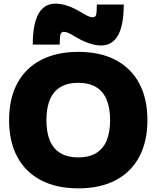

<svg xmlns="http://www.w3.org/2000/svg" viewBox="-20 -1025 860 1055"><path d="M410 10Q291 10 205.5 -34.5Q120 -79 75 -163Q30 -247 30 -365Q30 -483 75 -567Q120 -651 205.5 -695.5Q291 -740 410 -740Q530 -740 615 -695.5Q700 -651 745 -567Q790 -483 790 -365Q790 -247 745 -163Q700 -79 615 -34.5Q530 10 410 10ZM410 -160Q468 -160 507 -183Q546 -206 565.5 -251.5Q585 -297 585 -365Q585 -433 565.5 -478.5Q546 -524 507 -547Q468 -570 410 -570Q352 -570 313 -547Q274 -524 254.5 -478.5Q235 -433 235 -365Q235 -297 254.5 -251.5Q274 -206 313 -183Q352 -160 410 -160ZM535 -775Q504 -775 466 -788.5Q428 -802 387 -827Q368 -839 354.5 -844.5Q341 -850 330 -850Q317 -850 312.5 -836.5Q308 -823 308 -780H160Q160 -1005 285 -1005Q317 -1005 354.5 -992Q392 -979 433 -953Q453 -941 466 -935.5Q479 -930 490 -930Q504 -930 508 -943.5Q512 -957 512 -1000H660Q660 -775 535 -775Z"/></svg>

Font: M PLUS 1 Thin Black
Style: Regular
Weight: 900
Version: Version 1.001